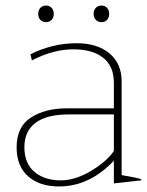

<svg xmlns="http://www.w3.org/2000/svg" viewBox="-20 -663 532 693"><path d="M118 -613Q118 -627 126 -635Q134 -643 146 -643Q158 -643 166 -635Q174 -627 174 -613Q174 -599 166 -591Q158 -583 146 -583Q134 -583 126 -591Q118 -599 118 -613ZM318 -613Q318 -627 326 -635Q334 -643 346 -643Q358 -643 366 -635Q374 -627 374 -613Q374 -599 366 -591Q358 -583 346 -583Q334 -583 326 -591Q318 -599 318 -613ZM40 -131Q40 -206 92 -239Q144 -272 221 -272H391V-364Q391 -424 352.5 -454.5Q314 -485 244 -485Q173 -485 95 -445L90 -467Q124 -485 167.5 -496Q211 -507 256 -507Q332 -507 375.5 -470Q419 -433 419 -370V-31Q469 -23 490 -16V-12L391 -1V-83Q303 10 193 10Q123 10 81.5 -26.5Q40 -63 40 -131ZM391 -118V-250H229Q148 -250 108 -219.5Q68 -189 68 -132Q68 -73 104.5 -42.5Q141 -12 199 -12Q251 -12 307.5 -45.5Q364 -79 391 -118Z"/></svg>

Font: Trirong Thin
Style: Regular
Weight: 250
Designer: Katatrad Team
Foundry: CadsonDemak
Version: Version 1.001